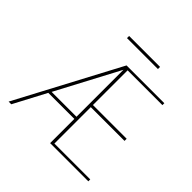

<svg xmlns="http://www.w3.org/2000/svg" viewBox="-213 -1072 1272 1272"><g transform="rotate(45 423.5 -436.0)"><path d="M196 -247 429 -687V-247ZM787 -18H451V-359H767V-379H451V-704H777V-722H423L40 0H65L185 -227H429V0H787ZM587 -872H297V-852H587Z"/></g></svg>

Font: Perun Thin
Style: Regular
Weight: 100
Foundry: Copyright (c) Stefan Peev, Context Ltd, 2016
Version: Version 1.089